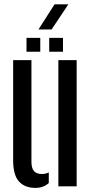

<svg xmlns="http://www.w3.org/2000/svg" viewBox="-20 -886 436 913"><path d="M42.5 -124V-600H129.5V-117Q129.5 -86.5 141.5 -72.5Q153.5 -58.5 179.5 -58.5Q196 -58.5 212 -66V-15.5Q186.5 7.5 148.5 7.5Q98 7.5 70.2 -23Q42.5 -53.5 42.5 -124ZM257.5 0V-600H344.5V0ZM214 -640V-706H279.5V-640ZM106 -640V-706H171.5V-640ZM163 -746 239.5 -865.5H305L225.5 -746Z"/></svg>

Font: Big Shoulders Stencil Display Thin SemiBold
Style: Regular
Weight: 600
Version: Version 2.001